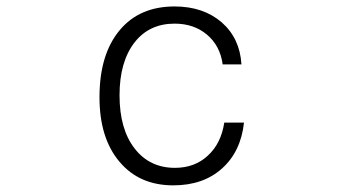

<svg xmlns="http://www.w3.org/2000/svg" viewBox="-20 -551 1040 589"><path d="M668 -174.8Q658.2 -110.4 617.2 -73.2Q577.1 -36.1 516.6 -36.1Q439.5 -36.1 393.6 -94.7Q346.7 -154.3 346.7 -258.8Q346.7 -362.3 393.6 -421.9Q438.5 -478.5 515.6 -478.5Q574.2 -478.5 614.3 -445.3Q655.3 -411.1 663.1 -353.5H720.7Q715.8 -433.6 660.2 -482.4Q603.5 -531.2 515.6 -531.2Q408.2 -531.2 347.7 -459Q285.2 -384.8 285.2 -252.9Q285.2 -127 346.7 -54.7Q407.2 17.6 511.7 17.6Q603.5 17.6 661.1 -34.2Q718.8 -85.9 728.5 -174.8Z"/></svg>

Font: DotumChe
Style: Regular
Weight: 400
Monospace: yes
Version: Version 2.21